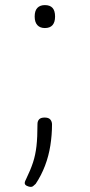

<svg xmlns="http://www.w3.org/2000/svg" viewBox="-20 -532 353 753"><path d="M156 -422Q137 -422 126.5 -433.5Q116 -445 116 -467Q116 -490 126.5 -501Q137 -512 156 -512Q176 -512 186 -501Q196 -490 196 -467Q196 -445 186 -433.5Q176 -422 156 -422ZM101 201Q94 201 85.5 197Q77 193 77 186Q77 182 79 177.5Q81 173 83 169Q100 134 109.5 105Q119 76 123 41.5Q127 7 127 -46Q127 -57 133.5 -64Q140 -71 155 -71Q171 -71 177.5 -63Q184 -55 184 -44Q184 -3 177.5 38.5Q171 80 156.5 118Q142 156 120 189Q115 193 111 197Q107 201 101 201Z"/></svg>

Font: Playwrite FR Moderne Thin
Style: Regular
Weight: 250
Version: Version 1.002